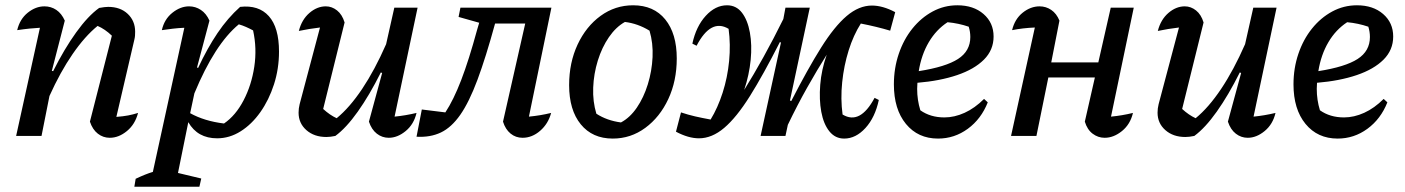

<svg xmlns="http://www.w3.org/2000/svg" viewBox="-20 -514 5313 726"><path d="M41 0 131 -409Q113 -408 92.5 -406Q72 -404 45 -400Q55 -442 85 -466Q115 -490 148 -490Q173 -490 193 -476.5Q213 -463 225 -436L176 -246L181 -245Q223 -329 268 -391.5Q313 -454 355 -484Q377 -488 389 -488Q435 -488 463 -461.5Q491 -435 491 -394Q491 -386 490.5 -379Q490 -372 488 -364L420 -72Q446 -74 464.5 -77.5Q483 -81 502 -87Q491 -44 460 -18.5Q429 7 395 7Q370 7 350 -8.5Q330 -24 320 -54L403 -379Q377 -404 349 -416Q301 -377 254.5 -309.5Q208 -242 167 -151L137 0Z M488 192 493 162Q531 144 558 136L677 -409Q654 -408 633 -405.5Q612 -403 592 -400Q601 -441 631.5 -465.5Q662 -490 695 -490Q719 -490 739.5 -476.5Q760 -463 772 -436L725 -259L729 -257Q764 -332 802.5 -389Q841 -446 888 -488Q958 -496 996.5 -453Q1035 -410 1035 -319Q1035 -254 1016 -195Q997 -136 964.5 -90Q932 -44 890 -17.5Q848 9 801 9Q727 9 692 -52L653 140L741 161L734 192ZM699 -86Q753 -56 827 -47Q871 -77 901 -134.5Q931 -192 941.5 -261.5Q952 -331 937 -399Q924 -406 910.5 -412Q897 -418 883 -422Q792 -347 715 -161Z M1375 -54 1425 -238 1420 -240Q1377 -154 1333 -92Q1289 -30 1248 0Q1229 4 1214 4Q1168 4 1138.5 -22Q1109 -48 1109 -88Q1109 -104 1113 -120L1190 -410Q1148 -405 1110 -397Q1121 -440 1150 -465Q1179 -490 1212 -490Q1235 -490 1254.5 -474.5Q1274 -459 1283 -429L1202 -102Q1227 -79 1253 -67Q1302 -107 1349.5 -178Q1397 -249 1440 -347L1471 -485H1559L1472 -73Q1513 -77 1555 -87Q1545 -44 1514 -18.5Q1483 7 1450 7Q1425 7 1405 -8.5Q1385 -24 1375 -54Z M1555 3 1575 -100 1664 -89Q1695 -136 1724 -211.5Q1753 -287 1784 -401L1792 -428L1714 -450L1721 -485H2065L1980 -73Q2023 -77 2064 -87Q2053 -46 2022.5 -19.5Q1992 7 1956 7Q1930 7 1910.5 -9Q1891 -25 1882 -54L1966 -425H1852Q1817 -297 1785.5 -212.5Q1754 -128 1720.5 -80Q1687 -32 1647 -13Q1607 6 1555 3Z M2297 10Q2220 10 2176 -44Q2132 -98 2132 -192Q2132 -277 2164 -345.5Q2196 -414 2251 -454Q2306 -494 2374 -494Q2452 -494 2495.5 -440.5Q2539 -387 2539 -293Q2539 -208 2507 -139.5Q2475 -71 2420 -30.5Q2365 10 2297 10ZM2328 -51Q2362 -69 2388 -107Q2414 -145 2429.5 -195Q2445 -245 2447.5 -298Q2450 -351 2436 -398Q2392 -425 2343 -431Q2309 -412 2282.5 -373.5Q2256 -335 2240.5 -285Q2225 -235 2223 -182.5Q2221 -130 2235 -84Q2275 -58 2328 -51Z M2623 9Q2583 9 2536 -16L2555 -89Q2582 -80 2608 -74Q2634 -68 2667 -62Q2694 -106 2712.5 -163.5Q2731 -221 2737 -283.5Q2743 -346 2735 -405Q2668 -445 2614 -341L2598 -349Q2612 -414 2648.5 -454Q2685 -494 2729 -494Q2764 -494 2785.5 -466Q2807 -438 2815.5 -391Q2824 -344 2818.5 -287.5Q2813 -231 2794 -174Q2829 -230 2867 -298.5Q2905 -367 2942 -442L2950 -485H3042L2967 -134L2972 -132Q3034 -253 3084.5 -333.5Q3135 -414 3181.5 -453.5Q3228 -493 3277 -493Q3318 -493 3365 -468L3346 -398Q3296 -413 3235 -425Q3207 -381 3189 -323.5Q3171 -266 3164.5 -203Q3158 -140 3166 -81Q3232 -41 3287 -144L3303 -136Q3289 -70 3252.5 -30Q3216 10 3172 10Q3138 10 3116 -17.5Q3094 -45 3085.5 -91Q3077 -137 3081.5 -193.5Q3086 -250 3106 -307Q3070 -250 3032.5 -183.5Q2995 -117 2959 -42L2950 0H2856L2933 -353L2929 -355Q2866 -231 2815.5 -150.5Q2765 -70 2718.5 -30.5Q2672 9 2623 9Z M3527 10Q3451 10 3405.5 -45.5Q3360 -101 3360 -195Q3360 -256 3378.5 -310.5Q3397 -365 3430 -406Q3463 -447 3506.5 -470.5Q3550 -494 3600 -494Q3661 -494 3699 -461Q3737 -428 3737 -376Q3737 -325 3700.5 -288.5Q3664 -252 3599 -230Q3534 -208 3449 -201Q3448 -190 3448 -178Q3448 -136 3460 -97Q3498 -70 3551 -70Q3589 -70 3627.5 -87.5Q3666 -105 3701 -140L3715 -127Q3690 -64 3639.5 -27Q3589 10 3527 10ZM3649 -374Q3649 -394 3643 -413Q3605 -426 3563 -430Q3520 -402 3492 -354.5Q3464 -307 3454 -245Q3556 -261 3602.5 -291Q3649 -321 3649 -374Z M3803 0 3893 -410Q3847 -408 3807 -400Q3817 -442 3847 -466Q3877 -490 3911 -490Q3935 -490 3955 -476.5Q3975 -463 3986 -436L3955 -278H4133L4180 -485H4267L4181 -73Q4223 -77 4264 -87Q4254 -44 4222.5 -18.5Q4191 7 4157 7Q4132 7 4111.5 -8.5Q4091 -24 4082 -54L4120 -221H3944L3899 0Z M4623 -54 4673 -238 4668 -240Q4625 -154 4581 -92Q4537 -30 4496 0Q4477 4 4462 4Q4416 4 4386.5 -22Q4357 -48 4357 -88Q4357 -104 4361 -120L4438 -410Q4396 -405 4358 -397Q4369 -440 4398 -465Q4427 -490 4460 -490Q4483 -490 4502.5 -474.5Q4522 -459 4531 -429L4450 -102Q4475 -79 4501 -67Q4550 -107 4597.5 -178Q4645 -249 4688 -347L4719 -485H4807L4720 -73Q4761 -77 4803 -87Q4793 -44 4762 -18.5Q4731 7 4698 7Q4673 7 4653 -8.5Q4633 -24 4623 -54Z M5038 10Q4962 10 4916.5 -45.5Q4871 -101 4871 -195Q4871 -256 4889.5 -310.5Q4908 -365 4941 -406Q4974 -447 5017.5 -470.5Q5061 -494 5111 -494Q5172 -494 5210 -461Q5248 -428 5248 -376Q5248 -325 5211.5 -288.5Q5175 -252 5110 -230Q5045 -208 4960 -201Q4959 -190 4959 -178Q4959 -136 4971 -97Q5009 -70 5062 -70Q5100 -70 5138.5 -87.5Q5177 -105 5212 -140L5226 -127Q5201 -64 5150.5 -27Q5100 10 5038 10ZM5160 -374Q5160 -394 5154 -413Q5116 -426 5074 -430Q5031 -402 5003 -354.5Q4975 -307 4965 -245Q5067 -261 5113.5 -291Q5160 -321 5160 -374Z"/></svg>

Font: Piazzolla Medium
Style: Italic
Weight: 500
Italic angle: -11.3°
Designer: Juan Pablo del Peral
Foundry: Huerta Tipografica
Version: Version 1.330